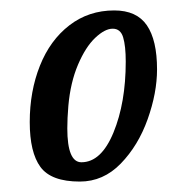

<svg xmlns="http://www.w3.org/2000/svg" viewBox="-20 -722 354 368"><path d="M37 -488Q37 -547 56.5 -596Q76 -645 113 -673.5Q150 -702 199 -702Q242 -702 261.5 -673.5Q281 -645 281 -589Q281 -544 263 -493.5Q245 -443 211.5 -408.5Q178 -374 133 -374Q78 -374 57.5 -402Q37 -430 37 -488ZM221 -604Q221 -634 216 -650.5Q211 -667 196 -667Q181 -667 162.5 -649.5Q144 -632 129.5 -598Q115 -564 111 -519Q109 -495 109 -476Q109 -411 136 -411Q174 -411 197.5 -468Q221 -525 221 -604Z"/></svg>

Font: Lobster
Style: Regular
Weight: 400
Designer: Impallari Type
Foundry: Impallari Type
Version: Version 2.100